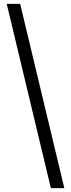

<svg xmlns="http://www.w3.org/2000/svg" viewBox="-20 -860 369 1000"><path d="M315 120H245L15 -840H85Z"/></svg>

Font: Tanohe Sans
Style: Regular
Weight: 400
Designer: Village Type and Design LLC & Cristiano Sobral
Foundry: Cooper Hewitt Smithsonian Design Museum
Version: Version 1.00;September 29, 2021;FontCreator 13.0.0.2655 64-b